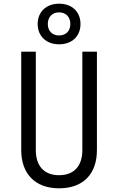

<svg xmlns="http://www.w3.org/2000/svg" viewBox="-20 -1010 640 1040"><path d="M300 -770C370 -770 416 -814 416 -880C416 -946 370 -990 300 -990C231 -990 184 -946 184 -880C184 -814 231 -770 300 -770ZM300 -818C263 -818 239 -842 239 -880C239 -918 263 -943 300 -943C337 -943 361 -918 361 -880C361 -842 337 -818 300 -818ZM300 10C432 10 505 -69 505 -197V-730H426V-197C426 -113 383 -61 300 -61C217 -61 174 -113 174 -197V-730H95V-197C95 -70 169 10 300 10Z"/></svg>

Font: JetBrains Mono Light
Style: Regular
Weight: 336
Monospace: yes
Designer: Philipp Nurullin, Konstantin Bulenkov
Foundry: JetBrains
Version: Version 2.305